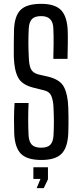

<svg xmlns="http://www.w3.org/2000/svg" viewBox="-20 -827 428 1001"><path d="M196 7Q121 7 89 -25.5Q57 -58 54 -133Q53 -176 53 -211.5Q53 -247 56 -290H129Q127 -247 127 -204Q127 -161 129 -121Q131 -88 146 -72.5Q161 -57 195 -57Q228 -57 242.5 -72.5Q257 -88 259 -121Q261 -161 261 -191Q261 -221 259 -265Q258 -300 248.5 -324.5Q239 -349 210 -356L154 -370Q94 -385 74 -423.5Q54 -462 52 -532Q52 -563 52 -598.5Q52 -634 53 -668Q55 -743 87 -775Q119 -807 195 -807Q266 -807 298 -774.5Q330 -742 333 -667Q334 -641 333.5 -601.5Q333 -562 332 -520H258Q259 -560 259.5 -600Q260 -640 258 -680Q256 -743 195 -743Q161 -743 146.5 -727.5Q132 -712 130 -680Q128 -643 128 -606Q128 -569 130 -532Q131 -490 140.5 -468.5Q150 -447 180 -439L232 -427Q294 -412 314 -372.5Q334 -333 336 -265Q337 -237 337 -216.5Q337 -196 337 -177Q337 -158 336 -133Q333 -58 301 -25.5Q269 7 196 7ZM154 106V45H230V108L208 154H171L191 106Z"/></svg>

Font: Big Shoulders Display Medium
Style: Regular
Weight: 500
Designer: Patric King
Foundry: XO Type Co
Version: Version 1.000; ttfautohint (v1.8.2)